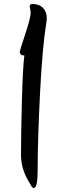

<svg xmlns="http://www.w3.org/2000/svg" viewBox="-20 -817 290 969"><path d="M135 -755 130 -785Q130 -797 143 -797Q177 -797 196.5 -777.5Q216 -758 216 -726Q216 -712 213 -697Q194 -580 182 -345.5Q170 -111 170 45Q170 132 150 132Q142 132 131 109Q86 39 86 -34Q86 -136 90.5 -307Q95 -478 103 -537Q80 -537 80 -557Q80 -562 107.5 -645Q135 -728 135 -755Z"/></svg>

Font: Devonshire
Style: Regular
Weight: 400
Designer: Astigmatic (AOETI)
Foundry: Astigmatic (AOETI)
Version: Version 1.001